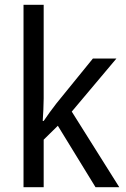

<svg xmlns="http://www.w3.org/2000/svg" viewBox="-20 -780 525 800"><path d="M162 -370V-760H78V0H162V-198L221 -256L378 0H477L279 -315L465 -536H367L215 -349C199 -329 174 -294 162 -276H158C160 -305 162 -343 162 -370Z"/></svg>

Font: Noto Sans Devanagari UI SemiCondensed
Style: Regular
Weight: 400
Width: 4
Designer: Jelle Bosma - Monotype Design Team
Foundry: Monotype Imaging Inc.
Version: Version 2.004